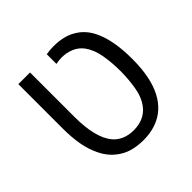

<svg xmlns="http://www.w3.org/2000/svg" viewBox="-166 -794 959 959"><g transform="rotate(-45 313.0 -315.0)"><path d="M325.2 9.8Q291 9.8 259.8 2.9Q228.5 -3.9 203.1 -19Q176.8 -34.2 155 -57.6Q133.3 -81.1 117.7 -114.7Q98.6 -153.8 89.6 -203.9Q80.6 -253.9 80.6 -317.4V-630.4H163.1V-317.4Q163.1 -243.7 176 -191.2Q189 -138.7 214.4 -107.4Q232.4 -85 260.7 -72.3Q289.1 -59.6 325.7 -59.6Q363.8 -59.6 392.6 -73Q421.4 -86.4 439.5 -109.9Q468.3 -146 478 -201.4Q487.8 -256.8 487.8 -316.9Q487.8 -376 478.5 -429.2Q469.2 -482.4 443.4 -518.6Q422.9 -546.4 392.3 -559.1Q361.8 -571.8 326.7 -571.8Q316.9 -571.8 306.9 -570.6Q296.9 -569.3 286.6 -567.4V-635.7Q300.3 -638.2 313.7 -639.2Q327.1 -640.1 339.8 -640.1Q374 -640.1 404.3 -633.1Q434.6 -626 460 -610.4Q486.3 -595.2 506.6 -571Q526.9 -546.9 540.5 -513.2Q556.2 -476.1 564.2 -427.2Q572.3 -378.4 572.3 -317.4Q572.3 -267.6 566.4 -225.8Q560.5 -184.1 548.8 -149.4Q533.7 -105.5 509.5 -73.7Q485.4 -42 452.1 -22Q425.8 -6.3 393.8 1.7Q361.8 9.8 325.2 9.8Z"/></g></svg>

Font: Wonky
Style: Regular
Weight: 400
Designer: Monotype Design Team
Foundry: Monotype Imaging Inc.
Version: Version 3.000